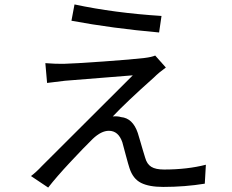

<svg xmlns="http://www.w3.org/2000/svg" viewBox="-20 -806 1040 862"><path d="M314.5 -786.1Q492.2 -748 705.1 -734.4L694.3 -660.2Q484.4 -678.7 300.8 -712.9ZM724.6 -502.9Q693.4 -480.5 670.9 -458Q544.9 -345.7 486.3 -283.2Q507.8 -285.2 523.4 -280.3Q576.2 -275.4 598.6 -209Q601.6 -199.2 608.4 -176.3Q615.2 -153.3 621.1 -132.8Q627 -112.3 631.8 -97.7Q639.6 -69.3 659.2 -57.1Q678.7 -44.9 716.8 -44.9Q820.3 -44.9 904.3 -66.4L899.4 18.6Q809.6 33.2 712.9 33.2Q649.4 33.2 613.3 15.1Q577.1 -2.9 561.5 -50.8Q556.6 -65.4 544.9 -108.9Q533.2 -152.3 529.3 -167Q511.7 -218.8 468.8 -218.8Q434.6 -218.8 396.5 -182.6Q358.4 -145.5 295.9 -78.6Q233.4 -11.7 196.3 36.1L119.1 -15.6Q142.6 -33.2 168 -60.5Q208 -99.6 576.2 -467.8Q567.4 -466.8 271.5 -443.4Q261.7 -442.4 191.4 -433.6L183.6 -522.5Q232.4 -518.6 267.6 -519.5Q310.5 -520.5 442.4 -529.8Q574.2 -539.1 629.9 -545.9Q661.1 -549.8 676.8 -556.6Z"/></svg>

Font: Nasu
Style: Regular
Weight: 400
Designer: Ryoko NISHIZUKA (kana &amp; ideographs); Paul D. Hunt (Latin, Greek &amp; Cyrillic); Wenlong ZHANG (bopomofo); Sandoll C
Version: Version 2014.1215